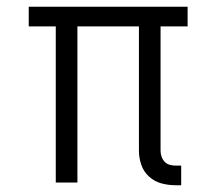

<svg xmlns="http://www.w3.org/2000/svg" viewBox="-20 -540 640 568"><path d="M500 8Q478 8 457.5 2.5Q437 -3 421 -17.5Q405 -32 398 -52.5Q391 -73 391 -94V-462H209V0H145V-462H65V-520H535V-462H455V-94Q455 -85 458 -76.5Q461 -68 467 -61.5Q473 -55 482 -52.5Q491 -50 500 -50H516V8Z"/></svg>

Font: Iosevka Aile Light
Style: Regular
Weight: 300
Designer: Belleve Invis
Foundry: Belleve Invis
Version: Version 27.3.5; ttfautohint (v1.8.4)